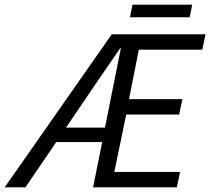

<svg xmlns="http://www.w3.org/2000/svg" viewBox="-53 -803 901 823"><path d="M314 -380C363 -453 412 -523 462 -596H465L397 -256H230ZM-33 0H56L188 -194H385L346 0H705L719 -66H437L488 -312H715L729 -378H500L542 -590H814L828 -656H426ZM504 -729H760L771 -783H515Z"/></svg>

Font: Source Sans Pro
Style: Italic
Weight: 400
Italic angle: -11°
Designer: Paul D. Hunt
Foundry: Adobe Systems Incorporated
Version: Version 3.006;hotconv 1.0.111;makeotfexe 2.5.65597